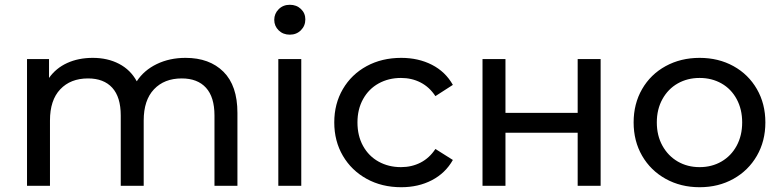

<svg xmlns="http://www.w3.org/2000/svg" viewBox="-20 -777 3267 803"><path d="M914.5 -477C875.5 -515.7 822.7 -535 756 -535C711.3 -535 671.2 -526.3 635.5 -509C599.8 -491.7 572 -467.7 552 -437C534.7 -469 510 -493.3 478 -510C446 -526.7 409.3 -535 368 -535C328 -535 292.3 -527.8 261 -513.5C229.7 -499.2 204.3 -478.3 185 -451V-530H93V0H189V-273C189 -329.7 203.3 -373.2 232 -403.5C260.7 -433.8 299.3 -449 348 -449C392 -449 425.8 -436 449.5 -410C473.2 -384 485 -345.3 485 -294V0H581V-273C581 -329.7 595.3 -373.2 624 -403.5C652.7 -433.8 691.3 -449 740 -449C784 -449 817.8 -436 841.5 -410C865.2 -384 877 -345.3 877 -294V0H973V-305C973 -381 953.5 -438.3 914.5 -477Z M1144 -530V0H1240V-530ZM1145.5 -650C1157.8 -638 1173.3 -632 1192 -632C1210.7 -632 1226.2 -638.2 1238.5 -650.5C1250.8 -662.8 1257 -678 1257 -696C1257 -713.3 1250.8 -727.8 1238.5 -739.5C1226.2 -751.2 1210.7 -757 1192 -757C1173.3 -757 1157.8 -750.8 1145.5 -738.5C1133.2 -726.2 1127 -711.3 1127 -694C1127 -676.7 1133.2 -662 1145.5 -650Z M1513.5 -29C1555.8 -5.7 1604 6 1658 6C1706 6 1748.8 -3.8 1786.5 -23.5C1824.2 -43.2 1853.3 -71.3 1874 -108L1801 -154C1784.3 -128.7 1763.7 -109.7 1739 -97C1714.3 -84.3 1687 -78 1657 -78C1622.3 -78 1591.2 -85.7 1563.5 -101C1535.8 -116.3 1514.2 -138.2 1498.5 -166.5C1482.8 -194.8 1475 -227.7 1475 -265C1475 -301.7 1482.8 -334.2 1498.5 -362.5C1514.2 -390.8 1535.8 -412.7 1563.5 -428C1591.2 -443.3 1622.3 -451 1657 -451C1687 -451 1714.3 -444.7 1739 -432C1763.7 -419.3 1784.3 -400.3 1801 -375L1874 -422C1853.3 -458.7 1824.2 -486.7 1786.5 -506C1748.8 -525.3 1706 -535 1658 -535C1604 -535 1555.8 -523.5 1513.5 -500.5C1471.2 -477.5 1438 -445.5 1414 -404.5C1390 -363.5 1378 -317 1378 -265C1378 -213 1390 -166.5 1414 -125.5C1438 -84.5 1471.2 -52.3 1513.5 -29Z M1998 -530V0H2094V-222H2396V0H2492V-530H2396V-305H2094V-530Z M2764 -29C2806 -5.7 2853.3 6 2906 6C2958.7 6 3005.8 -5.7 3047.5 -29C3089.2 -52.3 3121.8 -84.5 3145.5 -125.5C3169.2 -166.5 3181 -213 3181 -265C3181 -317 3169.2 -363.5 3145.5 -404.5C3121.8 -445.5 3089.2 -477.5 3047.5 -500.5C3005.8 -523.5 2958.7 -535 2906 -535C2853.3 -535 2806 -523.5 2764 -500.5C2722 -477.5 2689.2 -445.5 2665.5 -404.5C2641.8 -363.5 2630 -317 2630 -265C2630 -213 2641.8 -166.5 2665.5 -125.5C2689.2 -84.5 2722 -52.3 2764 -29ZM2997.5 -101.5C2970.5 -85.8 2940 -78 2906 -78C2872 -78 2841.5 -85.8 2814.5 -101.5C2787.5 -117.2 2766.2 -139.2 2750.5 -167.5C2734.8 -195.8 2727 -228.3 2727 -265C2727 -301.7 2734.8 -334.2 2750.5 -362.5C2766.2 -390.8 2787.5 -412.7 2814.5 -428C2841.5 -443.3 2872 -451 2906 -451C2940 -451 2970.5 -443.3 2997.5 -428C3024.5 -412.7 3045.7 -390.8 3061 -362.5C3076.3 -334.2 3084 -301.7 3084 -265C3084 -228.3 3076.3 -195.8 3061 -167.5C3045.7 -139.2 3024.5 -117.2 2997.5 -101.5Z"/></svg>

Font: ICO Headline
Style: Regular
Weight: 500
Designer: Julieta Ulanovsky
Foundry: Julieta Ulanovsky
Version: Version 7.200